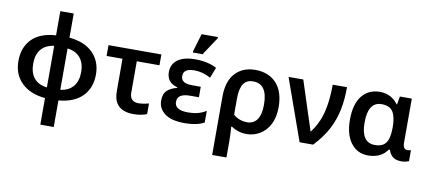

<svg xmlns="http://www.w3.org/2000/svg" viewBox="-84 -1101 3734 1666"><g transform="rotate(10 1782.5 -268.0)"><path d="M450.2 240.2V5.9C542 -2 611.8 -30.8 660.2 -80.1C708 -129.4 731.9 -192.9 731.9 -271C731.9 -349.1 707 -412.6 657.7 -461.9C607.9 -510.7 538.6 -539.1 450.2 -546.9V-759.8H332V-546.9C237.3 -540.5 166.5 -512.7 119.6 -463.9C72.3 -414.6 48.8 -350.6 48.8 -271C48.8 -192.9 73.7 -129.4 124 -80.1C174.3 -30.8 243.7 -2 332 5.9V240.2ZM332 -87.9C229 -100.1 179.2 -165.5 179.2 -271C179.2 -375 230.5 -441.9 332 -454.1ZM450.2 -452.1C548.3 -439.9 602.1 -375 602.1 -271C602.1 -167 551.3 -100.1 450.2 -87.9Z M1111.8 9.8C1158.7 9.8 1202.1 1 1229 -11.2V-105C1201.2 -97.2 1170.4 -90.8 1137.7 -90.8C1092.8 -90.8 1061 -113.3 1061 -168V-446.8H1260.7V-542H794.9V-446.8H935.1V-165C935.1 -119.1 942.9 -83.5 959 -58.1C990.7 -7.3 1046.9 9.8 1111.8 9.8Z M1612.3 -606 1718.3 -766.1V-775.9H1574.2L1527.3 -619.1V-606ZM1563 9.8C1634.3 9.8 1691.4 -2 1733.9 -25.9V-128.9C1685.1 -98.1 1638.2 -86.9 1574.2 -86.9C1498 -86.9 1457 -109.9 1457 -159.2C1457 -208 1491.2 -232.9 1571.3 -232.9H1646V-325.2H1569.8C1509.8 -325.2 1471.2 -341.8 1471.2 -390.1C1471.2 -431.2 1499 -456.1 1566.9 -456.1C1615.7 -456.1 1664.1 -442.9 1711.9 -417L1748 -509.8C1702.6 -536.6 1630.9 -551.8 1560.1 -551.8C1421.4 -551.8 1351.1 -495.1 1351.1 -402.8C1351.1 -341.8 1382.8 -302.2 1446.3 -285.2V-279.8C1411.6 -272 1383.3 -258.3 1361.3 -238.8C1339.4 -218.8 1328.1 -189 1328.1 -148.9C1328.1 -101.6 1347.7 -63.5 1386.2 -34.2C1424.8 -4.9 1483.4 9.8 1563 9.8Z M1972.2 240.2V101.1C1972.2 77.1 1971.7 52.7 1970.2 27.8C1968.8 2.9 1967.8 -16.6 1966.3 -30.8H1973.1C2010.7 -5.9 2055.2 9.8 2107.4 9.8C2149.4 9.8 2188.5 -1 2224.1 -22.5C2295.4 -64.9 2342.3 -147 2342.3 -266.1C2342.3 -358.4 2319.3 -429.2 2273.9 -478.5C2228 -527.3 2166 -551.8 2088.4 -551.8C2014.2 -551.8 1955.1 -527.8 1911.6 -480.5C1868.2 -433.1 1846.2 -364.3 1846.2 -273.9V240.2ZM2094.2 -91.8C2048.8 -91.8 2003.9 -107.9 1973.1 -137.2V-277.8C1973.1 -397 2010.7 -450.2 2085.4 -450.2C2168 -450.2 2213.4 -395 2213.4 -266.1C2213.4 -147 2168 -91.8 2094.2 -91.8Z M2693.4 0C2746.1 -56.2 2787.1 -111.8 2816.4 -168C2875 -279.8 2896.5 -399.4 2896.5 -542H2770.5C2770.5 -446.8 2761.7 -364.3 2744.1 -295.4C2726.1 -226.6 2696.3 -164.6 2654.3 -109.9H2650.4C2643.1 -140.6 2618.7 -208 2607.4 -245.1L2511.2 -542H2381.3L2574.2 0Z M3179.2 9.8C3260.7 9.8 3317.4 -25.4 3348.1 -71.8H3357.4C3377.4 -10.7 3414.1 9.8 3474.6 9.8C3485.8 9.8 3497.6 8.3 3510.3 5.4C3522.9 2.4 3532.2 -0.5 3537.6 -2.9V-100.1C3531.7 -98.6 3518.1 -95.2 3508.3 -95.2C3485.4 -95.2 3467.3 -109.4 3467.3 -151.9V-542H3362.3L3349.6 -471.2H3345.2C3312 -517.6 3260.3 -551.8 3184.6 -551.8C3119.1 -551.8 3066.9 -527.8 3028.3 -479.5C2989.7 -431.2 2970.2 -361.3 2970.2 -269C2970.2 -181.2 2989.3 -112.8 3026.9 -64C3064.5 -14.6 3115.2 9.8 3179.2 9.8ZM3220.2 -89.8C3139.6 -89.8 3099.6 -149.4 3099.6 -268.1C3099.6 -386.7 3138.2 -449.2 3218.3 -449.2C3267.1 -449.2 3300.8 -434.1 3319.3 -403.3C3337.9 -372.6 3347.2 -328.1 3347.2 -270V-264.2C3347.2 -204.1 3337.9 -159.7 3318.8 -131.8C3299.8 -104 3267.1 -89.8 3220.2 -89.8Z"/></g></svg>

Font: Noto Reveo Sans
Style: Regular
Weight: 600
Designer: Monotype Design Team
Foundry: Monotype Imaging Inc.
Version: Version 2.007